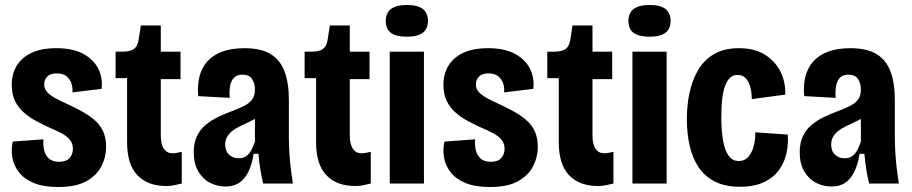

<svg xmlns="http://www.w3.org/2000/svg" viewBox="-20 -735 3652 769"><path d="M213 14Q154 14 115.5 -2Q77 -18 56 -45Q35 -72 29.5 -104Q24 -136 31 -168L154 -177Q152 -155 156.5 -134.5Q161 -114 175.5 -100.5Q190 -87 216 -87Q246 -87 259 -102.5Q272 -118 272 -138Q272 -160 260 -175Q248 -190 227 -201Q206 -212 178 -224Q152 -236 125.5 -250Q99 -264 76 -284Q53 -304 40 -331Q27 -358 27 -396Q27 -438 46.5 -471Q66 -504 105.5 -523Q145 -542 206 -542Q271 -542 313 -519.5Q355 -497 373.5 -460Q392 -423 387 -379L270 -365Q272 -383 266.5 -400Q261 -417 247 -429Q233 -441 207 -441Q181 -441 169 -428Q157 -415 157 -397Q157 -381 167 -368.5Q177 -356 197 -344.5Q217 -333 246 -320Q279 -305 308 -289Q337 -273 359 -254Q381 -235 393 -209Q405 -183 405 -147Q405 -106 386 -69Q367 -32 325.5 -9Q284 14 213 14Z M645 10Q572 10 530.5 -33Q489 -76 489 -166V-422H443V-528H467Q501 -528 515.5 -538Q530 -548 535 -574L544 -633H624V-528H703V-418H624V-193Q624 -157 636.5 -139Q649 -121 671 -121Q678 -121 687 -122.5Q696 -124 708 -127V0Q692 4 677.5 7Q663 10 645 10Z M883 12Q850 12 821 -3Q792 -18 774 -49Q756 -80 756 -125Q756 -163 769 -190Q782 -217 804.5 -235.5Q827 -254 854.5 -267Q882 -280 912 -291Q938 -301 958 -311Q978 -321 989.5 -336Q1001 -351 1001 -377Q1001 -401 989.5 -418.5Q978 -436 951 -436Q930 -436 918 -424.5Q906 -413 902 -392.5Q898 -372 900 -343L774 -350Q770 -392 778.5 -427Q787 -462 809.5 -488Q832 -514 869.5 -528Q907 -542 959 -542Q1026 -542 1064.5 -518Q1103 -494 1120 -448Q1137 -402 1137 -334V-184Q1137 -158 1139 -124Q1141 -90 1145 -57.5Q1149 -25 1153 0H1034Q1026 -33 1022 -60.5Q1018 -88 1015 -119H996Q989 -75 974 -45.5Q959 -16 937 -2Q915 12 883 12ZM936 -101Q950 -101 960 -106Q970 -111 977.5 -120Q985 -129 990.5 -141.5Q996 -154 1001 -167V-289L1034 -283Q1023 -271 1007 -262Q991 -253 974 -245Q957 -237 940.5 -229Q924 -221 911 -211Q898 -201 890 -187.5Q882 -174 882 -156Q882 -130 897.5 -115.5Q913 -101 936 -101Z M1402 10Q1329 10 1287.5 -33Q1246 -76 1246 -166V-422H1200V-528H1224Q1258 -528 1272.5 -538Q1287 -548 1292 -574L1301 -633H1381V-528H1460V-418H1381V-193Q1381 -157 1393.5 -139Q1406 -121 1428 -121Q1435 -121 1444 -122.5Q1453 -124 1465 -127V0Q1449 4 1434.5 7Q1420 10 1402 10Z M1541 0V-528H1678V0ZM1610 -588Q1566 -588 1545.5 -603.5Q1525 -619 1525 -651Q1525 -683 1546 -699Q1567 -715 1610 -715Q1654 -715 1674 -698.5Q1694 -682 1694 -652Q1694 -620 1673.5 -604Q1653 -588 1610 -588Z M1942 14Q1883 14 1844.5 -2Q1806 -18 1785 -45Q1764 -72 1758.5 -104Q1753 -136 1760 -168L1883 -177Q1881 -155 1885.5 -134.5Q1890 -114 1904.5 -100.5Q1919 -87 1945 -87Q1975 -87 1988 -102.5Q2001 -118 2001 -138Q2001 -160 1989 -175Q1977 -190 1956 -201Q1935 -212 1907 -224Q1881 -236 1854.5 -250Q1828 -264 1805 -284Q1782 -304 1769 -331Q1756 -358 1756 -396Q1756 -438 1775.5 -471Q1795 -504 1834.5 -523Q1874 -542 1935 -542Q2000 -542 2042 -519.5Q2084 -497 2102.5 -460Q2121 -423 2116 -379L1999 -365Q2001 -383 1995.5 -400Q1990 -417 1976 -429Q1962 -441 1936 -441Q1910 -441 1898 -428Q1886 -415 1886 -397Q1886 -381 1896 -368.5Q1906 -356 1926 -344.5Q1946 -333 1975 -320Q2008 -305 2037 -289Q2066 -273 2088 -254Q2110 -235 2122 -209Q2134 -183 2134 -147Q2134 -106 2115 -69Q2096 -32 2054.5 -9Q2013 14 1942 14Z M2374 10Q2301 10 2259.5 -33Q2218 -76 2218 -166V-422H2172V-528H2196Q2230 -528 2244.5 -538Q2259 -548 2264 -574L2273 -633H2353V-528H2432V-418H2353V-193Q2353 -157 2365.5 -139Q2378 -121 2400 -121Q2407 -121 2416 -122.5Q2425 -124 2437 -127V0Q2421 4 2406.5 7Q2392 10 2374 10Z M2513 0V-528H2650V0ZM2582 -588Q2538 -588 2517.5 -603.5Q2497 -619 2497 -651Q2497 -683 2518 -699Q2539 -715 2582 -715Q2626 -715 2646 -698.5Q2666 -682 2666 -652Q2666 -620 2645.5 -604Q2625 -588 2582 -588Z M2944 13Q2884 13 2843 -8Q2802 -29 2777.5 -66Q2753 -103 2742 -152.5Q2731 -202 2731 -258Q2731 -314 2742 -365Q2753 -416 2777 -456Q2801 -496 2841 -519Q2881 -542 2939 -542Q3002 -542 3043.5 -516Q3085 -490 3106 -448Q3127 -406 3125 -356L2991 -338Q2991 -365 2985 -387Q2979 -409 2966.5 -422Q2954 -435 2934 -435Q2917 -435 2905.5 -425Q2894 -415 2885.5 -394.5Q2877 -374 2873 -342Q2869 -310 2869 -267Q2869 -212 2876 -172Q2883 -132 2898.5 -111Q2914 -90 2939 -90Q2963 -90 2978 -108Q2993 -126 2999.5 -152.5Q3006 -179 3005 -205L3135 -196Q3138 -160 3130.5 -123.5Q3123 -87 3101.5 -56Q3080 -25 3041 -6Q3002 13 2944 13Z M3310 12Q3277 12 3248 -3Q3219 -18 3201 -49Q3183 -80 3183 -125Q3183 -163 3196 -190Q3209 -217 3231.5 -235.5Q3254 -254 3281.5 -267Q3309 -280 3339 -291Q3365 -301 3385 -311Q3405 -321 3416.5 -336Q3428 -351 3428 -377Q3428 -401 3416.5 -418.5Q3405 -436 3378 -436Q3357 -436 3345 -424.5Q3333 -413 3329 -392.5Q3325 -372 3327 -343L3201 -350Q3197 -392 3205.5 -427Q3214 -462 3236.5 -488Q3259 -514 3296.5 -528Q3334 -542 3386 -542Q3453 -542 3491.5 -518Q3530 -494 3547 -448Q3564 -402 3564 -334V-184Q3564 -158 3566 -124Q3568 -90 3572 -57.5Q3576 -25 3580 0H3461Q3453 -33 3449 -60.5Q3445 -88 3442 -119H3423Q3416 -75 3401 -45.5Q3386 -16 3364 -2Q3342 12 3310 12ZM3363 -101Q3377 -101 3387 -106Q3397 -111 3404.5 -120Q3412 -129 3417.5 -141.5Q3423 -154 3428 -167V-289L3461 -283Q3450 -271 3434 -262Q3418 -253 3401 -245Q3384 -237 3367.5 -229Q3351 -221 3338 -211Q3325 -201 3317 -187.5Q3309 -174 3309 -156Q3309 -130 3324.5 -115.5Q3340 -101 3363 -101Z"/></svg>

Font: Bricolage Grotesque Condensed
Style: Bold
Weight: 700
Width: 3
Designer: Mathieu Triay
Foundry: Atelier Triay
Version: Version 1.001;gftools[0.9.33.dev8+g029e19f]